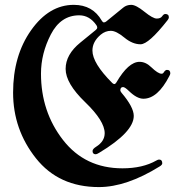

<svg xmlns="http://www.w3.org/2000/svg" viewBox="-20 -738 732 780"><path d="M279.8 -718.3Q356.9 -718.3 393.6 -653.8Q397.5 -647 402.1 -647Q406.7 -647 411.1 -650.4L480.5 -707Q494.1 -718.3 513.2 -718.3Q532.2 -718.3 566.7 -690.4Q601.1 -662.6 616.7 -662.6Q632.3 -662.6 638.7 -671.9Q645 -681.2 651.4 -681.2Q666 -681.2 666 -667.5Q666 -662.6 660.6 -655.8Q584 -558.1 551 -558.1Q518.1 -558.1 485.1 -585.4Q452.1 -612.8 430.2 -612.8Q408.2 -612.8 389.2 -597.2Q355.5 -568.8 355.5 -532.7Q355.5 -481.4 436 -400.9Q440.4 -396.5 444.6 -396.5Q448.7 -396.5 452.6 -402.8Q501.5 -486.8 546.9 -486.8Q572.3 -486.8 594.7 -464.8Q622.1 -438.5 636.2 -438.5Q641.6 -438.5 644.5 -442.9Q651.4 -454.1 658.2 -454.1Q671.9 -454.1 671.9 -439.9Q671.9 -436.5 668 -429.2Q620.6 -336.9 562.5 -336.9Q536.1 -336.9 503.9 -368.2Q487.3 -384.3 480 -384.3Q468.8 -384.3 468.8 -370.6Q468.8 -367.7 473.6 -361.3Q523.4 -302.7 523.4 -267.1Q523.4 -201.7 382.8 -117.2Q373 -111.3 369.1 -111.3Q356 -111.3 356 -124.5Q356 -132.8 370.1 -141.6Q405.3 -163.6 405.3 -196.8Q405.3 -246.6 325.9 -323Q246.6 -399.4 246.6 -458Q246.6 -516.6 306.2 -564.9L369.1 -616.2Q375 -621.1 375 -626Q375 -630.9 371.6 -635.7Q343.8 -675.8 301.8 -675.8Q226.6 -675.8 186.5 -598.1Q146.5 -520.5 146.5 -439Q146.5 -284.2 236.1 -169.2Q325.7 -54.2 477.5 -54.2Q559.6 -54.2 615.2 -85.9Q622.1 -89.8 626 -89.8Q639.2 -89.8 639.2 -74.7Q639.2 -68.4 628.9 -62Q493.7 22 381.8 22Q218.8 22 126 -95Q33.2 -211.9 33.2 -361.8Q33.2 -511.7 106.2 -615Q179.2 -718.3 279.8 -718.3Z"/></svg>

Font: UnifrakturMaguntia21
Style: Book
Weight: 400
Designer: j. 'mach' wust, Gerrit Ansmann, Georg Duffner, based on a font by Peter Wiegel, original typeface by Carl Albert Fahrenw
Version: Version 2017-03-19